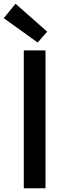

<svg xmlns="http://www.w3.org/2000/svg" viewBox="-30 -1005 359 1025"><path d="M97 0H213V-736H97ZM171 -778 222 -836 53 -985 -10 -908Z"/></svg>

Font: Noto Sans T Chinese Medium
Style: Regular
Weight: 500
Designer: Ryoko NISHIZUKA (kana & ideographs); Paul D. Hunt (Latin, Greek & Cyrillic); Wenlong ZHANG (bopomofo); Sandoll Communica
Foundry: Adobe Systems Incorporated
Version: Version 1.000;PS 1;hotconv 1.0.78;makeotf.lib2.5.61930